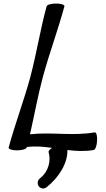

<svg xmlns="http://www.w3.org/2000/svg" viewBox="-20 -836 603 1088"><path d="M244 225C316 168 364 87 362 14C410 20 459 23 511 14C520 13 529 -11 530 -38C532 -66 526 -87 517 -86C391 -64 274 -89 150 -75C175 -184 194 -292 223 -400C259 -533 309 -667 345 -800C347 -809 326 -816 298 -816C270 -816 246 -809 244 -800C208 -667 187 -533 152 -400C116 -267 65 -133 29 0C27 9 48 16 76 16C104 16 129 9 131 0L132 -3C181 -9 228 -5 275 2C262 11 254 20 255 25C270 74 256 136 206 175C192 186 190 206 200 220C211 234 231 236 244 225Z"/></svg>

Font: Nupuram Medium Oblique
Style: Regular
Weight: 500
Designer: Santhosh Thottingal (santhosh.thottingal@gmail.com)
Foundry: SMC
Version: Version 1.000